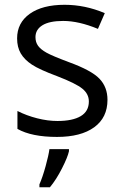

<svg xmlns="http://www.w3.org/2000/svg" viewBox="-20 -565 517 806"><path d="M431.2 -146Q431.2 -71.3 375.5 -30.8Q319.8 9.8 219.2 9.8Q112.8 9.8 53.2 -23.9V-99.1Q91.8 -79.6 136 -68.4Q180.2 -57.1 221.2 -57.1Q284.7 -57.1 318.8 -77.4Q353 -97.7 353 -139.2Q353 -170.4 325.9 -192.6Q298.8 -214.8 220.2 -245.1Q145.5 -272.9 114 -293.7Q82.5 -314.5 67.1 -340.8Q51.8 -367.2 51.8 -403.8Q51.8 -469.2 105 -507.1Q158.2 -544.9 251 -544.9Q337.4 -544.9 419.9 -509.8L391.1 -443.8Q310.5 -477.1 245.1 -477.1Q187.5 -477.1 158.2 -459Q128.9 -440.9 128.9 -409.2Q128.9 -387.7 139.9 -372.6Q150.9 -357.4 175.3 -343.8Q199.7 -330.1 269 -304.2Q364.3 -269.5 397.7 -234.4Q431.2 -199.2 431.2 -146ZM145.5 209Q159.2 177.7 171.6 132.3Q184.1 86.9 187.5 61H269.5V69.8Q264.2 94.7 240.2 141.8Q216.3 189 189.5 221.2H145.5Z"/></svg>

Font: Open Sans ACDW
Style: acdw
Weight: 400
Foundry: Ascender Corporation
Version: Version 1.10